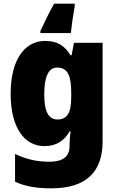

<svg xmlns="http://www.w3.org/2000/svg" viewBox="-20 -786 639 1046"><path d="M387 -752V-766H275C244 -711 223 -666 200 -617V-606H366C370 -647 378 -703 387 -752ZM226 -563C113 -563 38 -459 38 -275C38 -93 111 10 222 10C291 10 331 -22 359 -70H365C361 -46 359 -18 359 1V10C359 68 321 95 250 95C177 95 126 82 62 53V204C119 230 179 240 259 240C451 240 539 150 539 -17V-553H383L370 -485H364C334 -535 294 -563 226 -563ZM291 -418C350 -418 368 -372 368 -281V-256C368 -174 348 -135 293 -135C245 -135 221 -177 221 -272C221 -369 245 -418 291 -418Z"/></svg>

Font: Noto Sans Gujarati UI SemiCondensed Black
Style: Regular
Weight: 900
Width: 4
Designer: Jelle Bosma - Monotype Design Team, Universal Thirst
Foundry: Monotype Imaging Inc.
Version: Version 2.106